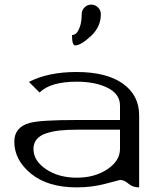

<svg xmlns="http://www.w3.org/2000/svg" viewBox="-20 -812 706 832"><path d="M417 -750Q417 -695.3 373.5 -655.3Q330.1 -615.2 305.7 -615.2Q292 -615.2 292 -660.2Q300.8 -660.2 309.1 -666.5Q317.4 -672.9 325.7 -694.8Q334 -716.8 334 -750Q334 -767.6 346.2 -779.8Q358.4 -792 375 -792Q392.6 -792 404.8 -779.8Q417 -767.6 417 -750ZM583 0Q554.7 0 536.6 -16.1Q518.6 -32.2 500 -32.2Q498 -32.2 438.5 -16.1Q378.9 0 312.5 0Q187.5 0 114.7 -59.1Q42 -118.2 42 -198.2Q42 -260.7 108.4 -279.3Q154.3 -292 312.5 -292H500V-354.5Q500 -404.3 446.8 -431.2Q393.6 -458 312.5 -458Q199.2 -458 151.4 -411.1L105.5 -457Q188.5 -500 311.5 -500Q441.4 -500 512.2 -449.7Q583 -399.4 583 -312.5ZM500 -250H312.5Q270.5 -250 239.3 -246.6Q208 -243.2 180.7 -234.4Q153.3 -225.6 139.2 -208.5Q125 -191.4 125 -167Q125 -115.2 179.7 -78.6Q234.4 -42 312.5 -42Q390.6 -42 445.3 -78.6Q500 -115.2 500 -167Z"/></svg>

Font: okolaks
Style: Regular
Weight: 500
Version: Version 000.6.0